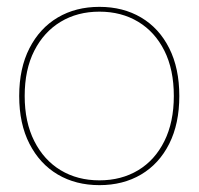

<svg xmlns="http://www.w3.org/2000/svg" viewBox="-20 -530 579 560"><path d="M270 -510Q339 -510 391.5 -479Q444 -448 473.5 -389.5Q503 -331 503 -250Q503 -169 473.5 -110.5Q444 -52 391.5 -21Q339 10 270 10Q201 10 148.5 -21Q96 -52 66 -110.5Q36 -169 36 -250Q36 -331 66 -389.5Q96 -448 148.5 -479Q201 -510 270 -510ZM270 -496Q206 -496 157 -466.5Q108 -437 80 -382Q52 -327 52 -250Q52 -174 80 -118.5Q108 -63 157 -33.5Q206 -4 270 -4Q334 -4 383 -33.5Q432 -63 459.5 -118.5Q487 -174 487 -250Q487 -327 459.5 -382Q432 -437 383 -466.5Q334 -496 270 -496Z"/></svg>

Font: Prodigy Sans Thin
Style: Regular
Weight: 100
Designer: Wei Huang
Foundry: Wei Huang
Version: Version 1.003; ttfautohint (v1.8.3)